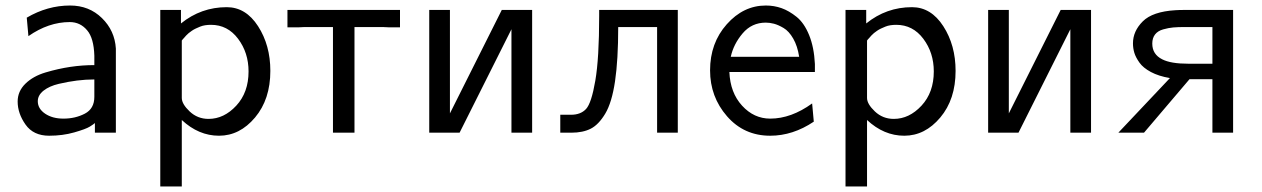

<svg xmlns="http://www.w3.org/2000/svg" viewBox="-20 -481 4573 696"><path d="M44 -113Q44 -150 72 -177.5Q100 -205 145.5 -218.5Q191 -232 234.5 -238.5Q278 -245 322 -245V-279Q320 -343 296 -371Q271 -401 233 -401Q156 -401 83 -350L77 -417Q152 -461 234 -461Q303 -461 349.5 -415.5Q396 -370 400 -305V0H324V-35Q320 -31 305.5 -22Q291 -13 249 -1Q207 11 158 11Q101 11 72.5 -29.5Q44 -70 44 -113ZM117 -114Q117 -87 143.5 -69Q170 -51 210 -51Q253 -51 287.5 -69Q322 -87 322 -130V-193Q291 -193 259 -189Q227 -185 193 -177Q159 -169 138 -152.5Q117 -136 117 -114Z M561 195V-445H636V-396Q709 -455 802 -455Q871 -455 915.5 -386Q960 -317 960 -224Q960 -121 904.5 -55Q849 11 774 11Q700 11 639 -46V195ZM639 -126Q639 -104 667.5 -77Q696 -50 736 -50Q792 -50 836.5 -98Q881 -146 881 -222Q881 -290 843 -340.5Q805 -391 745 -391Q734 -391 724 -389.5Q714 -388 705.5 -384.5Q697 -381 689.5 -377.5Q682 -374 675.5 -369.5Q669 -365 664 -361Q659 -357 654.5 -352Q650 -347 647.5 -344Q645 -341 642 -338L639 -334Z M1022 -382V-445H1430V-382H1388L1367 -383H1265V0H1187V-383H1085L1064 -382Z M1536 0V-445H1611V-70L1799 -445H1909V0H1834V-375L1646 0Z M2011 0V-65H2050Q2085 -65 2104.5 -86Q2124 -107 2138 -188.5Q2152 -270 2152 -423V-445H2437V0H2362V-383H2221Q2221 -264 2209.5 -186.5Q2198 -109 2174 -69Q2150 -29 2121.5 -14.5Q2093 0 2051 0Z M2554 -226Q2554 -325 2614.5 -393Q2675 -461 2756 -461Q2786 -461 2813 -451.5Q2840 -442 2867.5 -420Q2895 -398 2913 -354Q2931 -310 2934 -249V-220H2624Q2627 -145 2670 -98Q2713 -51 2772 -51Q2848 -51 2924 -106L2930 -40Q2854 11 2772 11Q2677 11 2615.5 -59.5Q2554 -130 2554 -226ZM2629 -275H2877Q2871 -314 2855.5 -341Q2840 -368 2820.5 -379.5Q2801 -391 2785.5 -395Q2770 -399 2756 -399Q2705 -399 2672 -360Q2639 -321 2629 -275Z M3045 195V-445H3120V-396Q3193 -455 3286 -455Q3355 -455 3399.5 -386Q3444 -317 3444 -224Q3444 -121 3388.5 -55Q3333 11 3258 11Q3184 11 3123 -46V195ZM3123 -126Q3123 -104 3151.5 -77Q3180 -50 3220 -50Q3276 -50 3320.5 -98Q3365 -146 3365 -222Q3365 -290 3327 -340.5Q3289 -391 3229 -391Q3218 -391 3208 -389.5Q3198 -388 3189.5 -384.5Q3181 -381 3173.5 -377.5Q3166 -374 3159.5 -369.5Q3153 -365 3148 -361Q3143 -357 3138.5 -352Q3134 -347 3131.5 -344Q3129 -341 3126 -338L3123 -334Z M3562 0V-445H3637V-70L3825 -445H3935V0H3860V-375L3672 0Z M4034 0 4221 -198Q4180 -205 4152 -220Q4124 -235 4110.5 -254Q4097 -273 4092 -289.5Q4087 -306 4087 -324Q4087 -368 4122.5 -403.5Q4158 -439 4241 -444Q4254 -445 4280 -445H4450V0H4375V-194H4292L4127 0ZM4157 -323Q4157 -284 4193 -266Q4224 -250 4288 -250H4375V-383H4276Q4250 -383 4233 -381.5Q4216 -380 4196.5 -374.5Q4177 -369 4167 -356Q4157 -343 4157 -323Z"/></svg>

Font: CMU Sans Serif
Style: Medium
Weight: 500
Version: Version 0.7.0